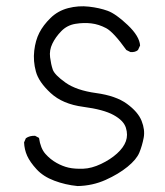

<svg xmlns="http://www.w3.org/2000/svg" viewBox="-20 -591 540 627"><path d="M233.4 16.6Q193.4 12.7 157.2 -1Q121.1 -14.6 99.6 -38.1Q78.1 -61.5 68.8 -82Q59.6 -102.5 58.6 -126L64.5 -139.6Q77.1 -148.4 94.7 -147.5L107.4 -140.6Q112.3 -106.4 128.4 -88.4Q144.5 -70.3 164.6 -59.1Q184.6 -47.9 204.1 -43.5Q223.6 -39.1 251.5 -40Q279.3 -41 310.1 -55.7Q340.8 -70.3 362.3 -89.8Q383.8 -109.4 391.1 -129.9Q398.4 -150.4 391.1 -173.8Q383.8 -197.3 351.1 -215.3Q318.4 -233.4 251.5 -242.2Q184.6 -251 145.5 -287.1Q106.4 -323.2 97.2 -357.4Q87.9 -391.6 91.8 -425.3Q95.7 -459 108.4 -483.9Q121.1 -508.8 145 -532.2Q168.9 -555.7 202.6 -564.5Q236.3 -573.2 270.5 -569.3Q304.7 -565.4 331.5 -555.7Q358.4 -545.9 397 -509.3Q435.5 -472.7 437.5 -442.4L430.7 -427.7Q421.9 -419.9 406.2 -420.9L392.6 -427.7Q350.6 -486.3 326.7 -499Q302.7 -511.7 278.3 -514.6Q253.9 -517.6 226.6 -513.2Q199.2 -508.8 180.2 -489.3Q161.1 -469.7 150.9 -448.2Q140.6 -426.8 143.6 -403.8Q146.5 -380.9 152.3 -363.8Q158.2 -346.7 193.8 -321.3Q229.5 -295.9 293.9 -287.1Q358.4 -278.3 394.5 -252Q430.7 -225.6 442.4 -196.3Q454.1 -167 449.2 -141.1Q444.3 -115.2 435.1 -92.8Q425.8 -70.3 396.5 -46.4Q367.2 -22.5 324.7 -3.4Q282.2 15.6 233.4 16.6Z"/></svg>

Font: JasonHandwriting1
Style: Regular
Weight: 400
Version: Version 1.48.20